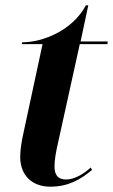

<svg xmlns="http://www.w3.org/2000/svg" viewBox="-20 -692 425 722"><path d="M169 10C237 10 283 -17 326 -53L321 -62C293 -36 258 -17 229 -17C197 -17 185 -35 185 -66C185 -91 190 -119 198 -154L280 -526H384L385 -536H283L312 -672H303C253 -578 142 -533 64 -533L62 -526H140L68 -191C60 -155 56 -127 56 -100C57 -30 103 10 169 10Z"/></svg>

Font: Noto Serif Display Condensed
Style: Bold Italic
Weight: 700
Width: 3
Italic angle: -12°
Designer: Monotype Design Team
Foundry: Monotype Imaging Inc.
Version: Version 2.009